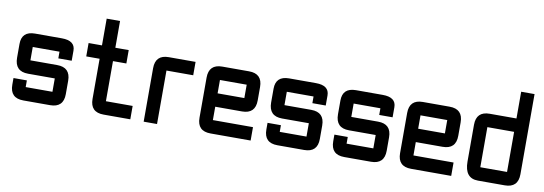

<svg xmlns="http://www.w3.org/2000/svg" viewBox="-54 -1033 3916 1381"><g transform="rotate(10 1904.5 -342.0)"><path d="M48.8 -146.5H146.5V-97.7H341.8V-195.3H146.5Q48.8 -195.3 48.8 -295.4V-395.5Q48.8 -488.3 146.5 -488.3H341.8Q439.5 -488.3 439.5 -415V-341.8H341.8V-390.6H146.5V-293H341.8Q439.5 -293 439.5 -195.3V-97.7Q439.5 0 341.8 0H146.5Q48.8 0 48.8 -97.7Z M732.4 0Q634.8 0 634.8 -97.7V-390.6H537.1V-488.3H634.8V-683.6H732.4V-488.3H830.1V-390.6H732.4V-97.7H927.7V0Z M1123 -488.3H1318.4V-390.6H1123V0H1025.4V-390.6Q1025.4 -488.3 1123 -488.3Z M1513.7 -488.3H1709Q1806.6 -488.3 1806.6 -390.6V-293Q1806.6 -195.3 1709 -195.3H1513.7V-97.7H1806.6V0H1513.7Q1416 0 1416 -97.7V-390.6Q1416 -488.3 1513.7 -488.3ZM1709 -390.6H1513.7V-293H1709Z M1904.3 -146.5H2002V-97.7H2197.3V-195.3H2002Q1904.3 -195.3 1904.3 -295.4V-395.5Q1904.3 -488.3 2002 -488.3H2197.3Q2294.9 -488.3 2294.9 -415V-341.8H2197.3V-390.6H2002V-293H2197.3Q2294.9 -293 2294.9 -195.3V-97.7Q2294.9 0 2197.3 0H2002Q1904.3 0 1904.3 -97.7Z M2392.6 -146.5H2490.2V-97.7H2685.5V-195.3H2490.2Q2392.6 -195.3 2392.6 -295.4V-395.5Q2392.6 -488.3 2490.2 -488.3H2685.5Q2783.2 -488.3 2783.2 -415V-341.8H2685.5V-390.6H2490.2V-293H2685.5Q2783.2 -293 2783.2 -195.3V-97.7Q2783.2 0 2685.5 0H2490.2Q2392.6 0 2392.6 -97.7Z M2978.5 -488.3H3173.8Q3271.5 -488.3 3271.5 -390.6V-293Q3271.5 -195.3 3173.8 -195.3H2978.5V-97.7H3271.5V0H2978.5Q2880.9 0 2880.9 -97.7V-390.6Q2880.9 -488.3 2978.5 -488.3ZM3173.8 -390.6H2978.5V-293H3173.8Z M3759.8 -97.7Q3759.8 0 3662.1 0H3466.8Q3369.1 0 3369.1 -122.1V-390.6Q3369.1 -488.3 3466.8 -488.3H3662.1V-683.6H3759.8ZM3466.8 -97.7H3662.1V-390.6H3466.8Z"/></g></svg>

Font: BabelStone Runic Norn
Style: Regular
Weight: 400
Designer: Andrew West
Foundry: BabelStone
Version: Version 3.002 March 14, 2022